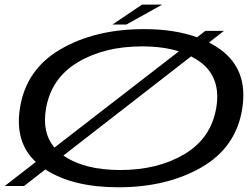

<svg xmlns="http://www.w3.org/2000/svg" viewBox="-30 -808 1077 834"><path d="M-9.5 0 125.5 -104.5Q33.5 -190.5 56.5 -337.5Q82.5 -506.5 233 -594Q383.5 -681.5 595 -681.5Q728.5 -681.5 826 -646L862 -674H943L878 -623.5Q904 -610 927.5 -593Q1048.5 -504.5 1022.5 -337.5Q996.5 -168.5 845.8 -81.5Q695 5.5 484 5.5Q286 5.5 167 -72L74.5 0ZM492 -69.5Q655 -69.5 770.5 -138Q886 -206.5 909 -337.5Q932 -469 841 -538Q822 -552 800 -563L245.5 -132.5Q335.5 -69.5 492 -69.5ZM206.5 -167 747 -585Q678 -606.5 586.5 -606.5Q424 -606.5 308.5 -537.8Q193 -469 170 -337.5Q151.5 -232 206.5 -167ZM458.5 -701.5 587 -788H674.5L519 -701.5Z"/></svg>

Font: Anybody UltraExpanded Regular
Style: Italic
Weight: 400
Width: 9
Italic angle: -10°
Designer: Tyler Finck
Foundry: Etcetera Type Company
Version: Version 1.010; ttfautohint (v1.8.3) -l 8 -r 50 -G 200 -x 14 